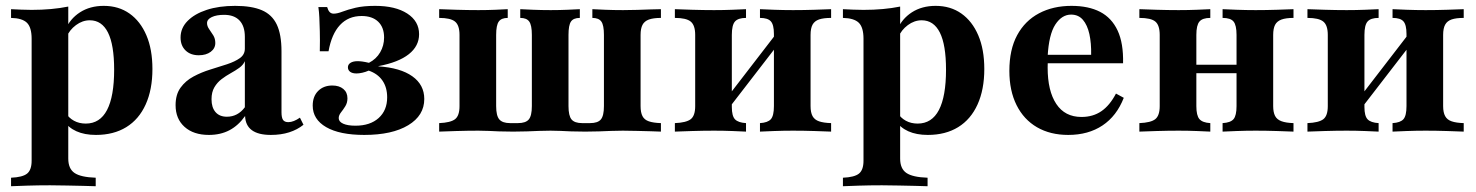

<svg xmlns="http://www.w3.org/2000/svg" viewBox="-20 -449 5035 655"><path d="M17.7 186.3V157.3Q57.3 155.6 72.6 143.1Q87.9 130.6 87.9 99.2V-316.9Q87.9 -355.6 71.8 -371.4Q55.6 -387.1 17.7 -387.9V-417.7Q36.3 -416.9 52.4 -416.1Q68.5 -415.3 87.9 -415.3Q157.3 -415.3 212.9 -426.6V91.9Q212.9 126.6 234.3 141.1Q255.6 155.6 306.5 157.3V186.3Q291.1 185.5 264.9 185.1Q238.7 184.7 208.9 183.9Q179 183.1 150.8 183.1Q108.1 183.1 72.2 184.3Q36.3 185.5 17.7 186.3ZM307.3 11.3Q268.5 11.3 240.7 -1.2Q212.9 -13.7 198.4 -37.1L204 -64.5Q214.5 -46.8 232.3 -37.1Q250 -27.4 272.6 -27.4Q321 -27.4 345.2 -73.8Q369.4 -120.2 369.4 -211.3Q369.4 -296 348.4 -337.9Q327.4 -379.8 286.3 -379.8Q261.3 -379.8 239.1 -363.3Q216.9 -346.8 206.5 -321.8L203.2 -347.6Q218.5 -384.7 252.8 -406.9Q287.1 -429 333.9 -429Q384.7 -429 421.8 -402.8Q458.9 -376.6 479.4 -328.6Q500 -280.6 500 -213.7Q500 -143.5 477 -92.7Q454 -41.9 410.9 -15.3Q367.7 11.3 307.3 11.3Z M692.7 11.3Q640.3 11.3 609.7 -16.1Q579 -43.5 579 -90.3Q579 -126.6 596 -150Q612.9 -173.4 639.9 -187.9Q666.9 -202.4 697.2 -211.7Q727.4 -221 754.4 -229.8Q781.5 -238.7 798.4 -250.8Q815.3 -262.9 815.3 -283.1V-323.4Q815.3 -359.7 797.2 -379Q779 -398.4 744.4 -398.4Q718.5 -398.4 702.4 -390.7Q686.3 -383.1 686.3 -370.2Q686.3 -359.7 693.5 -349.6Q700.8 -339.5 707.7 -328.2Q714.5 -316.9 714.5 -302.4Q714.5 -283.9 698.8 -272.2Q683.1 -260.5 658.1 -260.5Q629.8 -260.5 612.9 -277Q596 -293.5 596 -321Q596 -353.2 619.8 -377.4Q643.5 -401.6 685.1 -415.3Q726.6 -429 782.3 -429Q838.7 -429 873.4 -414.1Q908.1 -399.2 924.2 -365.3Q940.3 -331.5 940.3 -274.2V-66.1Q940.3 -47.6 945.6 -39.9Q950.8 -32.3 963.7 -32.3Q972.6 -32.3 982.7 -36.3Q992.7 -40.3 1003.2 -47.6L1015.3 -23.4Q994.4 -6.5 966.5 2.4Q938.7 11.3 904 11.3Q818.5 11.3 816.1 -53.2Q793.5 -21 762.9 -4.8Q732.3 11.3 692.7 11.3ZM754 -50.8Q772.6 -50.8 787.9 -58.9Q803.2 -66.9 815.3 -83.1V-240.3Q809.7 -227.4 796.4 -217.7Q783.1 -208.1 766.9 -199.2Q750.8 -190.3 735.9 -179Q721 -167.7 711.3 -151.2Q701.6 -134.7 701.6 -110.5Q701.6 -82.3 715.3 -66.5Q729 -50.8 754 -50.8Z M1222.6 11.3Q1138.7 11.3 1092.7 -15.3Q1046.8 -41.9 1046.8 -88.7Q1046.8 -120.2 1065.3 -138.7Q1083.9 -157.3 1113.7 -157.3Q1137.1 -157.3 1151.2 -145.6Q1165.3 -133.9 1165.3 -113.7Q1165.3 -98.4 1158.1 -86.7Q1150.8 -75 1143.1 -65.3Q1135.5 -55.6 1135.5 -46Q1135.5 -33.9 1150.8 -27Q1166.1 -20.2 1192.7 -20.2Q1242.7 -20.2 1271.8 -46.4Q1300.8 -72.6 1300.8 -116.9Q1300.8 -150.8 1284.7 -174.2Q1268.5 -197.6 1237.9 -208.1Q1226.6 -203.2 1215.7 -200.8Q1204.8 -198.4 1196 -198.4Q1182.3 -198.4 1174.6 -204Q1166.9 -209.7 1166.9 -219.4Q1166.9 -229 1175.8 -234.7Q1184.7 -240.3 1200 -240.3Q1207.3 -240.3 1216.1 -239.1Q1225 -237.9 1238.7 -234.7Q1263.7 -247.6 1277 -270.6Q1290.3 -293.5 1290.3 -321Q1290.3 -355.6 1270.2 -375Q1250 -394.4 1213.7 -394.4Q1168.5 -394.4 1139.9 -363.7Q1111.3 -333.1 1100.8 -274.2H1071Q1071.8 -315.3 1071 -342.7Q1070.2 -370.2 1069.4 -389.5Q1068.5 -408.9 1066.1 -425H1096Q1099.2 -413.7 1104.4 -408.1Q1109.7 -402.4 1118.5 -402.4Q1130.6 -402.4 1148.4 -409.3Q1166.1 -416.1 1193.1 -422.6Q1220.2 -429 1259.7 -429Q1329 -429 1369.4 -402.8Q1409.7 -376.6 1409.7 -332.3Q1409.7 -291.9 1374.6 -264.1Q1339.5 -236.3 1271 -223.4V-222.6Q1346 -217.7 1386.7 -188.7Q1427.4 -159.7 1427.4 -111.3Q1427.4 -54.8 1372.6 -21.8Q1317.7 11.3 1222.6 11.3Z M1478.2 0V-29Q1516.9 -30.6 1532.3 -42.3Q1547.6 -54 1547.6 -87.1V-329.8Q1547.6 -362.9 1532.3 -375.4Q1516.9 -387.9 1478.2 -387.9V-417.7Q1497.6 -416.9 1536.7 -415.7Q1575.8 -414.5 1612.1 -414.5Q1642.7 -414.5 1670.6 -415.7Q1698.4 -416.9 1712.1 -417.7V-387.9Q1690.3 -387.9 1681.5 -375.4Q1672.6 -362.9 1672.6 -329.8V-87.1Q1672.6 -54 1683.5 -41.5Q1694.4 -29 1720.2 -29H1746.8Q1773.4 -29 1783.9 -41.5Q1794.4 -54 1794.4 -87.1V-329.8Q1794.4 -362.9 1785.5 -375.4Q1776.6 -387.9 1754.8 -387.9V-417.7Q1769.4 -416.9 1798.4 -415.7Q1827.4 -414.5 1858.9 -414.5Q1887.9 -414.5 1916.1 -415.7Q1944.4 -416.9 1958.1 -417.7V-387.9Q1936.3 -387.9 1927.8 -375.4Q1919.4 -362.9 1919.4 -329.8V-87.1Q1919.4 -54 1929.8 -41.5Q1940.3 -29 1966.1 -29H1992.7Q2019.4 -29 2029.8 -41.5Q2040.3 -54 2040.3 -87.1V-329.8Q2040.3 -362.9 2031.5 -375.4Q2022.6 -387.9 2000.8 -387.9V-417.7Q2015.3 -416.9 2044.4 -415.7Q2073.4 -414.5 2105.6 -414.5Q2129 -414.5 2154 -415.3Q2179 -416.1 2200.8 -416.9Q2222.6 -417.7 2234.7 -417.7V-387.9Q2208.9 -387.9 2193.5 -382.3Q2178.2 -376.6 2171.8 -364.1Q2165.3 -351.6 2165.3 -329.8V-87.1Q2165.3 -65.3 2171.8 -52.8Q2178.2 -40.3 2193.5 -35.1Q2208.9 -29.8 2234.7 -29V0Q2222.6 -0.8 2200.8 -1.2Q2179 -1.6 2154 -2.4Q2129 -3.2 2104.8 -3.2Q2084.7 -3.2 2064.9 -2.4Q2045.2 -1.6 2023.8 -0.8Q2002.4 0 1976.6 0Q1947.6 0 1928.2 -0.8Q1908.9 -1.6 1892.7 -2.4Q1876.6 -3.2 1858.1 -3.2Q1837.9 -3.2 1818.5 -2.4Q1799.2 -1.6 1777.8 -0.8Q1756.5 0 1730.6 0Q1701.6 0 1682.3 -0.8Q1662.9 -1.6 1646.8 -2.4Q1630.6 -3.2 1612.1 -3.2Q1575.8 -3.2 1536.7 -2Q1497.6 -0.8 1478.2 0Z M2572.6 0V-29Q2599.2 -30.6 2609.7 -42.3Q2620.2 -54 2620.2 -87.1V-333.1Q2620.2 -364.5 2609.7 -376.2Q2599.2 -387.9 2572.6 -387.9V-417.7Q2588.7 -416.9 2620.6 -415.7Q2652.4 -414.5 2685.5 -414.5Q2721.8 -414.5 2758.9 -415.7Q2796 -416.9 2815.3 -417.7V-387.9Q2789.5 -387.9 2774.2 -382.7Q2758.9 -377.4 2752 -364.9Q2745.2 -352.4 2745.2 -329.8V-87.1Q2745.2 -65.3 2752 -52.8Q2758.9 -40.3 2774.2 -35.1Q2789.5 -29.8 2815.3 -29V0Q2796 -0.8 2758.9 -2Q2721.8 -3.2 2685.5 -3.2Q2652.4 -3.2 2620.6 -2Q2588.7 -0.8 2572.6 0ZM2282.3 0V-29Q2321 -30.6 2336.3 -42.3Q2351.6 -54 2351.6 -87.1V-329.8Q2351.6 -362.9 2336.3 -375.4Q2321 -387.9 2282.3 -387.9V-417.7Q2301.6 -416.9 2340.7 -415.7Q2379.8 -414.5 2416.1 -414.5Q2448.4 -414.5 2478.6 -415.7Q2508.9 -416.9 2525 -417.7V-387.9Q2498.4 -387.9 2487.5 -375.8Q2476.6 -363.7 2476.6 -329.8V-83.9Q2476.6 -53.2 2487.5 -41.9Q2498.4 -30.6 2525 -29V0Q2508.9 -0.8 2478.6 -2Q2448.4 -3.2 2416.1 -3.2Q2379.8 -3.2 2340.7 -2Q2301.6 -0.8 2282.3 0ZM2466.9 -80.6 2448.4 -100.8 2629.8 -336.3 2649.2 -316.9Z M2855.6 186.3V157.3Q2895.2 155.6 2910.5 143.1Q2925.8 130.6 2925.8 99.2V-316.9Q2925.8 -355.6 2909.7 -371.4Q2893.5 -387.1 2855.6 -387.9V-417.7Q2874.2 -416.9 2890.3 -416.1Q2906.5 -415.3 2925.8 -415.3Q2995.2 -415.3 3050.8 -426.6V91.9Q3050.8 126.6 3072.2 141.1Q3093.5 155.6 3144.4 157.3V186.3Q3129 185.5 3102.8 185.1Q3076.6 184.7 3046.8 183.9Q3016.9 183.1 2988.7 183.1Q2946 183.1 2910.1 184.3Q2874.2 185.5 2855.6 186.3ZM3145.2 11.3Q3106.5 11.3 3078.6 -1.2Q3050.8 -13.7 3036.3 -37.1L3041.9 -64.5Q3052.4 -46.8 3070.2 -37.1Q3087.9 -27.4 3110.5 -27.4Q3158.9 -27.4 3183.1 -73.8Q3207.3 -120.2 3207.3 -211.3Q3207.3 -296 3186.3 -337.9Q3165.3 -379.8 3124.2 -379.8Q3099.2 -379.8 3077 -363.3Q3054.8 -346.8 3044.4 -321.8L3041.1 -347.6Q3056.5 -384.7 3090.7 -406.9Q3125 -429 3171.8 -429Q3222.6 -429 3259.7 -402.8Q3296.8 -376.6 3317.3 -328.6Q3337.9 -280.6 3337.9 -213.7Q3337.9 -143.5 3314.9 -92.7Q3291.9 -41.9 3248.8 -15.3Q3205.6 11.3 3145.2 11.3Z M3624.2 11.3Q3562.9 11.3 3517.7 -14.9Q3472.6 -41.1 3448 -90.3Q3423.4 -139.5 3423.4 -207.3Q3423.4 -279.8 3450 -329Q3476.6 -378.2 3524.6 -403.6Q3572.6 -429 3635.5 -429Q3693.5 -429 3733.1 -408.5Q3772.6 -387.9 3792.7 -344.8Q3812.9 -301.6 3811.3 -233.1H3514.5L3512.9 -262.1H3702.4Q3703.2 -301.6 3696.4 -332.7Q3689.5 -363.7 3674.2 -381.5Q3658.9 -399.2 3633.9 -399.2Q3602.4 -399.2 3580.2 -365.3Q3558.1 -331.5 3554 -256.5L3555.6 -253.2Q3554.8 -246 3554.4 -237.9Q3554 -229.8 3554 -218.5Q3554 -138.7 3583.5 -94.4Q3612.9 -50 3669.4 -50Q3708.9 -50 3737.5 -69.8Q3766.1 -89.5 3787.1 -129.8L3813.7 -115.3Q3789.5 -53.2 3741.1 -21Q3692.7 11.3 3624.2 11.3Z M4150.8 0V-29Q4178.2 -30.6 4188.3 -42.7Q4198.4 -54.8 4198.4 -87.1V-329.8Q4198.4 -362.9 4188.3 -375.4Q4178.2 -387.9 4150.8 -387.9V-417.7Q4166.9 -416.9 4198.8 -415.7Q4230.6 -414.5 4263.7 -414.5Q4299.2 -414.5 4336.7 -415.7Q4374.2 -416.9 4392.7 -417.7V-387.9Q4366.9 -387.9 4351.6 -382.3Q4336.3 -376.6 4329.8 -364.1Q4323.4 -351.6 4323.4 -329.8V-87.1Q4323.4 -66.1 4329.8 -53.6Q4336.3 -41.1 4351.6 -35.5Q4366.9 -29.8 4392.7 -29V0Q4374.2 -0.8 4336.7 -2Q4299.2 -3.2 4263.7 -3.2Q4230.6 -3.2 4198.8 -2Q4166.9 -0.8 4150.8 0ZM3866.9 0V-29Q3906.5 -30.6 3921.4 -42.7Q3936.3 -54.8 3936.3 -87.1V-329.8Q3936.3 -362.9 3921.4 -375.4Q3906.5 -387.9 3866.9 -387.9V-417.7Q3886.3 -416.9 3925.4 -415.7Q3964.5 -414.5 4000.8 -414.5Q4033.1 -414.5 4063.3 -415.7Q4093.5 -416.9 4108.9 -417.7V-387.9Q4082.3 -387.9 4071.8 -375.4Q4061.3 -362.9 4061.3 -329.8V-87.1Q4061.3 -54.8 4071.8 -42.7Q4082.3 -30.6 4108.9 -29V0Q4093.5 -0.8 4063.3 -2Q4033.1 -3.2 4000.8 -3.2Q3964.5 -3.2 3925.4 -2Q3886.3 -0.8 3866.9 0ZM4012.1 -199.2V-228.2H4247.6V-199.2Z M4730.6 0V-29Q4757.3 -30.6 4767.7 -42.3Q4778.2 -54 4778.2 -87.1V-333.1Q4778.2 -364.5 4767.7 -376.2Q4757.3 -387.9 4730.6 -387.9V-417.7Q4746.8 -416.9 4778.6 -415.7Q4810.5 -414.5 4843.5 -414.5Q4879.8 -414.5 4916.9 -415.7Q4954 -416.9 4973.4 -417.7V-387.9Q4947.6 -387.9 4932.3 -382.7Q4916.9 -377.4 4910.1 -364.9Q4903.2 -352.4 4903.2 -329.8V-87.1Q4903.2 -65.3 4910.1 -52.8Q4916.9 -40.3 4932.3 -35.1Q4947.6 -29.8 4973.4 -29V0Q4954 -0.8 4916.9 -2Q4879.8 -3.2 4843.5 -3.2Q4810.5 -3.2 4778.6 -2Q4746.8 -0.8 4730.6 0ZM4440.3 0V-29Q4479 -30.6 4494.4 -42.3Q4509.7 -54 4509.7 -87.1V-329.8Q4509.7 -362.9 4494.4 -375.4Q4479 -387.9 4440.3 -387.9V-417.7Q4459.7 -416.9 4498.8 -415.7Q4537.9 -414.5 4574.2 -414.5Q4606.5 -414.5 4636.7 -415.7Q4666.9 -416.9 4683.1 -417.7V-387.9Q4656.5 -387.9 4645.6 -375.8Q4634.7 -363.7 4634.7 -329.8V-83.9Q4634.7 -53.2 4645.6 -41.9Q4656.5 -30.6 4683.1 -29V0Q4666.9 -0.8 4636.7 -2Q4606.5 -3.2 4574.2 -3.2Q4537.9 -3.2 4498.8 -2Q4459.7 -0.8 4440.3 0ZM4625 -80.6 4606.5 -100.8 4787.9 -336.3 4807.3 -316.9Z"/></svg>

Font: Playfair 5pt SemiExpanded Light ExtraBold
Style: Regular
Weight: 800
Version: Version 2.001;gftools[0.9.30]